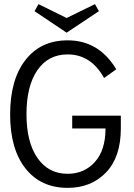

<svg xmlns="http://www.w3.org/2000/svg" viewBox="-20 -892 646 928"><path d="M166 -872 302 -805 439 -872 458 -838 302 -734 147 -838ZM307 16Q177 16 103 -78Q29 -172 29 -339Q29 -507 103 -602Q177 -697 307 -697Q458 -697 542 -557L483 -515Q420 -629 307 -629Q213 -629 160.5 -552.5Q108 -476 108 -340Q108 -205 161 -128.5Q214 -52 307 -52Q387 -52 438.5 -109Q490 -166 490 -271H329V-333H564V-271Q564 -133 492.5 -58.5Q421 16 307 16Z"/></svg>

Font: Didact Gothic
Style: Regular
Weight: 400
Designer: Daniel Johnson
Foundry: Daniel Johnson
Version: Version 2.101;PS 002.101;hotconv 1.0.88;makeotf.lib2.5.64775